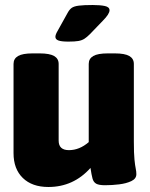

<svg xmlns="http://www.w3.org/2000/svg" viewBox="-20 -738 597 766"><path d="M173 8Q108 8 71 -28Q34 -64 34 -127V-483Q34 -504 52 -514.5Q70 -525 110 -525H138Q178 -525 196 -514.5Q214 -504 214 -483V-177Q214 -139 255 -139Q297 -139 334 -171V-483Q334 -504 352 -514.5Q370 -525 410 -525H438Q478 -525 496 -514.5Q514 -504 514 -483V-174Q514 -125 516.5 -101Q519 -77 521.5 -65.5Q524 -54 524 -43Q524 -25 504 -15.5Q484 -6 455.5 -2.5Q427 1 399 1Q375 1 364 -5Q353 -11 349 -26Q345 -41 341 -68Q273 8 173 8ZM253 -572Q225 -572 213 -576.5Q201 -581 201 -591Q201 -600 210 -615L250 -687Q257 -700 266 -706.5Q275 -713 294.5 -715.5Q314 -718 350 -718Q380 -718 398.5 -714Q417 -710 417 -697Q417 -682 390 -655L339 -602Q327 -590 317 -583.5Q307 -577 293 -574.5Q279 -572 253 -572Z"/></svg>

Font: Asap Black
Style: Regular
Weight: 900
Designer: Pablo Cosgaya
Foundry: Omnibus-Type
Version: Version 3.001; ttfautohint (v1.8.4.7-5d5b)